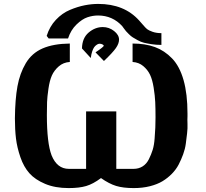

<svg xmlns="http://www.w3.org/2000/svg" viewBox="-20 -938 1048 979"><path d="M218 -755Q233 -803 265 -837Q297 -871 336.5 -887.5Q376 -904 411.5 -911Q447 -918 481 -918Q613 -918 689 -834Q694 -829 708 -812.5Q722 -796 730 -789.5Q738 -783 757.5 -776Q777 -769 803 -769V-709Q777 -709 754 -712.5Q731 -716 714.5 -720Q698 -724 682 -733Q666 -742 657 -747.5Q648 -753 637 -764Q626 -775 622.5 -779Q619 -783 611 -794L603 -805L604 -804Q554 -859 480 -859Q453 -859 426 -850Q399 -841 370 -813Q341 -785 327 -742H228ZM398 -691Q399 -744 432 -772Q465 -800 504 -800Q536 -800 561.5 -780Q587 -760 587 -736Q587 -716 571 -693Q555 -670 510 -627L467 -671Q509 -699 509 -705Q509 -708 502.5 -711.5Q496 -715 488 -715Q485 -715 481.5 -714Q478 -713 471.5 -708.5Q465 -704 460 -697Q455 -690 450 -675.5Q445 -661 443 -642ZM56 -334Q57 -432 69 -498Q81 -564 111.5 -615.5Q142 -667 197 -691Q252 -715 336 -716V-622Q303 -620 279.5 -599.5Q256 -579 244.5 -553Q233 -527 227 -485.5Q221 -444 220 -418Q219 -392 219 -352Q219 -209 243 -146Q271 -77 331 -77H419V-370H573V-77H661Q687 -77 707 -89.5Q727 -102 739 -126Q751 -150 758.5 -174Q766 -198 768.5 -233Q771 -268 772 -288.5Q773 -309 773 -340Q773 -386 771.5 -418Q770 -450 763.5 -491Q757 -532 745 -557Q733 -582 710.5 -601Q688 -620 656 -622V-716Q721 -716 770 -698Q819 -680 857.5 -640Q896 -600 916 -529.5Q936 -459 936 -359Q936 -355 936 -345Q935 -328 936 -306Q937 -284 934 -258.5Q931 -233 927.5 -206Q924 -179 914 -151.5Q904 -124 891 -99Q878 -74 856.5 -52Q835 -30 808.5 -14Q782 2 744.5 11.5Q707 21 662 21Q608 21 572 10Q536 -1 495 -30Q455 0 419.5 10.5Q384 21 330 21Q261 21 210 -0.5Q159 -22 130 -54.5Q101 -87 84 -136.5Q67 -186 61.5 -231.5Q56 -277 56 -334Z"/></svg>

Font: Coval
Style: Black
Weight: 1000
Foundry: Context Ltd
Version: Version 001.000